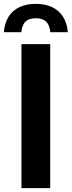

<svg xmlns="http://www.w3.org/2000/svg" viewBox="-55 -967 369 987"><path d="M55.3 0V-740H203.1V0ZM-35.3 -801.6Q-31.1 -849.1 -10.6 -881.5Q9.9 -913.9 45.2 -930.5Q80.5 -947.1 128.9 -947.1Q177.3 -947.1 212.8 -930.4Q248.2 -913.8 268.8 -881.3Q289.5 -848.9 293.7 -801.6H203.9Q199.3 -840.4 181.1 -856.8Q163 -873.2 128.9 -873.2Q95.1 -873.2 77 -856.8Q58.8 -840.4 54.4 -801.6Z"/></svg>

Font: Encode Sans SC Condensed Thin
Style: Regular
Weight: 100
Width: 3
Designer: Multiple Designers
Foundry: Impallari Type
Version: Version 3.002